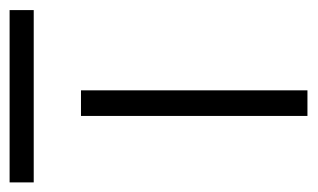

<svg xmlns="http://www.w3.org/2000/svg" viewBox="-192 -498 645 390"><g transform="rotate(-90 130.0 -302.5)"><path d="M90 -460V0H142V-460ZM-45 -556H305V-605H-45Z"/></g></svg>

Font: Jost Light
Style: Regular
Weight: 300
Version: Version 3.710